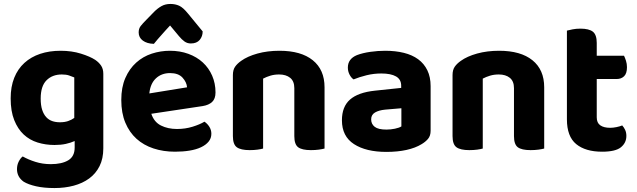

<svg xmlns="http://www.w3.org/2000/svg" viewBox="-20 -753 3224 972"><path d="M358 -39Q338 -30 313 -24.5Q288 -19 256 -19Q211 -19 170.5 -31.5Q130 -44 100 -72Q70 -100 52 -145Q34 -190 34 -255Q34 -314 52 -359Q70 -404 103.5 -434.5Q137 -465 183.5 -480.5Q230 -496 287 -496Q343 -496 389.5 -481.5Q436 -467 462 -450Q481 -437 492 -420.5Q503 -404 503 -379V-2Q503 50 484 88Q465 126 431.5 150.5Q398 175 353 187Q308 199 256 199Q202 199 162.5 190Q123 181 100 167Q66 143 66 103Q66 82 75 64.5Q84 47 95 39Q123 55 159.5 66.5Q196 78 237 78Q293 78 325.5 58.5Q358 39 358 -6ZM283 -134Q307 -134 324.5 -140Q342 -146 356 -156V-361Q344 -366 329.5 -371Q315 -376 293 -376Q245 -376 215.5 -346.5Q186 -317 186 -254Q186 -220 193.5 -197Q201 -174 214 -160Q227 -146 244.5 -140Q262 -134 283 -134Z M746 -177Q760 -135 795 -117.5Q830 -100 876 -100Q918 -100 955 -111.5Q992 -123 1015 -137Q1030 -127 1040 -111Q1050 -95 1050 -76Q1050 -53 1036 -36Q1022 -19 997.5 -7.5Q973 4 939.5 9.5Q906 15 866 15Q807 15 757 -1.5Q707 -18 671 -50.5Q635 -83 614.5 -132Q594 -181 594 -247Q594 -311 614.5 -358Q635 -405 669.5 -436Q704 -467 748.5 -481.5Q793 -496 840 -496Q891 -496 933.5 -480.5Q976 -465 1006.5 -437Q1037 -409 1054 -370Q1071 -331 1071 -285Q1071 -253 1054 -237Q1037 -221 1006 -216ZM841 -383Q798 -383 769.5 -356.5Q741 -330 736 -280L927 -311Q925 -337 904 -360Q883 -383 841 -383ZM841 -624Q828 -610 817.5 -598.5Q807 -587 797.5 -576Q788 -565 778.5 -554.5Q769 -544 759 -531Q724 -532 703 -547.5Q682 -563 682 -589Q682 -608 692 -621Q702 -634 722 -654L761 -694Q778 -711 797.5 -722Q817 -733 843 -733Q867 -733 887 -724Q907 -715 932 -684L1006 -594Q1006 -569 991 -551Q976 -533 946 -533Q928 -533 914 -543Q900 -553 886 -570Z M1470 -307Q1470 -342 1449 -359Q1428 -376 1393 -376Q1369 -376 1349 -370Q1329 -364 1312 -355V-1Q1302 2 1284 4.5Q1266 7 1244 7Q1199 7 1179 -7.5Q1159 -22 1159 -64V-373Q1159 -399 1170 -415Q1181 -431 1201 -445Q1233 -468 1283.5 -482Q1334 -496 1395 -496Q1504 -496 1563.5 -448Q1623 -400 1623 -311V-1Q1612 2 1594 4.5Q1576 7 1554 7Q1509 7 1489.5 -7.5Q1470 -22 1470 -64V-307Z M1936 -97Q1958 -97 1979.5 -101.5Q2001 -106 2012 -113V-205L1930 -198Q1898 -195 1878.5 -183.5Q1859 -172 1859 -149Q1859 -125 1877 -111Q1895 -97 1936 -97ZM1930 -496Q1982 -496 2024.5 -485.5Q2067 -475 2097 -453Q2127 -431 2143.5 -397Q2160 -363 2160 -317V-91Q2160 -65 2146.5 -49.5Q2133 -34 2114 -23Q2083 -4 2038 6Q1993 16 1936 16Q1833 16 1772 -23.5Q1711 -63 1711 -144Q1711 -213 1752 -249Q1793 -285 1878 -294L2011 -308V-319Q2011 -351 1985 -366Q1959 -381 1910 -381Q1872 -381 1835.5 -372Q1799 -363 1770 -351Q1758 -359 1749.5 -375.5Q1741 -392 1741 -411Q1741 -455 1787 -474Q1816 -485 1854.5 -490.5Q1893 -496 1930 -496Z M2582 -307Q2582 -342 2561 -359Q2540 -376 2505 -376Q2481 -376 2461 -370Q2441 -364 2424 -355V-1Q2414 2 2396 4.5Q2378 7 2356 7Q2311 7 2291 -7.5Q2271 -22 2271 -64V-373Q2271 -399 2282 -415Q2293 -431 2313 -445Q2345 -468 2395.5 -482Q2446 -496 2507 -496Q2616 -496 2675.5 -448Q2735 -400 2735 -311V-1Q2724 2 2706 4.5Q2688 7 2666 7Q2621 7 2601.5 -7.5Q2582 -22 2582 -64V-307Z M3001 -159Q3001 -131 3019 -118.5Q3037 -106 3069 -106Q3084 -106 3101 -109.5Q3118 -113 3130 -118Q3139 -108 3145 -95Q3151 -82 3151 -65Q3151 -30 3123.5 -7.5Q3096 15 3028 15Q2944 15 2897 -23.5Q2850 -62 2850 -149V-598Q2861 -601 2879 -604.5Q2897 -608 2918 -608Q2962 -608 2981.5 -592.5Q3001 -577 3001 -536V-471H3139Q3144 -461 3149 -445.5Q3154 -430 3154 -413Q3154 -381 3139.5 -367Q3125 -353 3102 -353H3001V-159Z"/></svg>

Font: Baloo Chettan 2
Style: Bold
Weight: 700
Designer: Maithili Shingre, Unnati Kotecha and Ek Type
Foundry: Ek Type
Version: Version 1.640;hotconv 1.0.111;makeotfexe 2.5.65597; ttfautoh